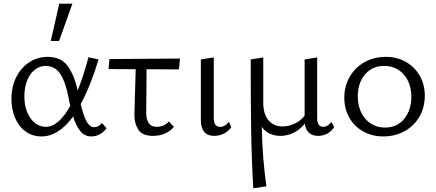

<svg xmlns="http://www.w3.org/2000/svg" viewBox="-20 -731 2362 1040"><path d="M42 -195Q42 -262 68.5 -314Q95 -366 139.5 -394.5Q184 -423 237 -423Q309 -423 345 -375.5Q381 -328 401 -241Q434 -325 459 -421L514 -409Q469 -262 417 -167Q432 -104 449 -73Q466 -42 491 -42Q502 -42 513 -48Q524 -54 532 -65L557 -37Q544 -17 522 -4.5Q500 8 475 8Q438 8 415 -20.5Q392 -49 376 -100Q297 8 205 8Q156 8 119 -18.5Q82 -45 62 -91.5Q42 -138 42 -195ZM301 -711H372L300 -509H255ZM229 -44Q297 -44 361 -158Q356 -175 351 -204Q335 -287 306.5 -330.5Q278 -374 227 -374Q196 -374 169.5 -354Q143 -334 127.5 -296.5Q112 -259 112 -209Q112 -138 145 -91Q178 -44 229 -44Z M573 -411 955 -414 949 -355 774 -356 772 -121Q771 -90 784 -67Q797 -44 830 -44Q848 -44 865.5 -51.5Q883 -59 895 -73L922 -44Q903 -21 874 -8Q845 5 809 5Q750 5 728.5 -30Q707 -65 708 -111L715 -356L568 -357Z M1068 -80V-409L1138 -420V-91Q1138 -44 1172 -44Q1200 -44 1219 -71L1233 -43Q1219 -21 1194 -8Q1169 5 1139 5Q1104 5 1086 -17Q1068 -39 1068 -80Z M1338 -409 1406 -420V-174Q1406 -114 1434 -80Q1462 -46 1511 -46Q1542 -46 1574.5 -60.5Q1607 -75 1630 -104V-409L1698 -420V-91Q1698 -44 1731 -44Q1743 -44 1754.5 -51Q1766 -58 1775 -71L1790 -43Q1777 -21 1754 -8Q1731 5 1703 5Q1672 5 1653.5 -12Q1635 -29 1631 -61Q1604 -28 1570 -11.5Q1536 5 1499 5Q1468 5 1441.5 -7Q1415 -19 1398 -44Q1401 123 1423 278L1352 289Q1343 134 1340.5 -21Q1338 -176 1338 -409Z M1845 -202Q1845 -265 1874.5 -315.5Q1904 -366 1955 -394.5Q2006 -423 2070 -423Q2130 -423 2178 -396Q2226 -369 2253.5 -321Q2281 -273 2281 -213Q2281 -149 2252 -99Q2223 -49 2171.5 -20.5Q2120 8 2056 8Q1996 8 1947.5 -19Q1899 -46 1872 -94Q1845 -142 1845 -202ZM2208 -206Q2208 -282 2166.5 -328Q2125 -374 2061 -374Q1996 -374 1957 -327.5Q1918 -281 1918 -210Q1918 -159 1937 -120.5Q1956 -82 1989.5 -61Q2023 -40 2065 -40Q2131 -40 2169.5 -87.5Q2208 -135 2208 -206Z"/></svg>

Font: LXGW Bright GB
Style: Regular
Weight: 400
Designer: Christian Thalmann (Catharsis Fonts)
Foundry: LXGW / Christian Thalmann (Catharsis Fonts) / Fontworks Inc.
Version: Version 5.510